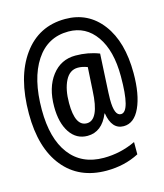

<svg xmlns="http://www.w3.org/2000/svg" viewBox="-118 -802 836 980"><g transform="rotate(-15 300.0 -312.5)"><path d="M390.1 -195.8H388.2Q352.1 -107.9 275.9 -107.9Q217.3 -107.9 183.1 -158.9Q148.9 -210 148.9 -295.9Q148.9 -396.5 196.3 -458.3Q243.7 -520 320.8 -520Q387.7 -520 445.8 -497.1L435.1 -293.9Q434.1 -275.4 434.1 -260.3V-256.8Q434.1 -170.9 469.2 -170.9Q518.1 -170.9 518.1 -357.9Q518.1 -493.7 463.9 -570.8Q409.7 -647.9 317.9 -647.9Q207.5 -647.9 145.8 -554.2Q84 -460.4 84 -296.9Q84 -144.5 147.2 -61.3Q210.4 22 327.1 22Q415.5 22 496.1 -16.1V48.8Q418.9 88.9 324.2 88.9Q178.7 88.9 96.9 -12.2Q15.1 -113.3 15.1 -293.9Q15.1 -487.8 96.7 -600.8Q178.2 -713.9 318.8 -713.9Q439.9 -713.9 512.5 -618.2Q585 -522.5 585 -356.9Q585 -244.1 553.7 -176Q522.5 -107.9 466.8 -107.9Q404.3 -107.9 390.1 -195.8ZM367.2 -446.8Q340.8 -457 316.9 -457Q273.4 -457 250.2 -411.4Q227.1 -365.7 227.1 -293.9Q227.1 -170.9 289.1 -170.9Q353 -170.9 359.9 -323.2Z"/></g></svg>

Font: TypoPRO Noto Mono
Style: Regular
Weight: 400
Designer: Monotype Design Team
Foundry: Monotype Imaging Inc.
Version: Version 1.00